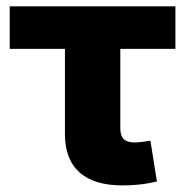

<svg xmlns="http://www.w3.org/2000/svg" viewBox="-20 -562 568 589"><path d="M356 6.8Q268.6 6.8 223.9 -33.2Q179.2 -73.2 179.2 -150.9V-412.1H9.8V-542.5H518.1V-412.1H349.1V-168Q349.1 -146 359.4 -135.5Q369.6 -125 393.1 -125Q402.8 -125 418.5 -127Q434.1 -128.9 441.4 -130.4L461.4 -5.4Q433.1 1.5 406.7 4.2Q380.4 6.8 356 6.8Z"/></svg>

Font: Inter 16pt ExtraBold
Style: Regular
Weight: 800
Version: Version 4.001;git-66647c0bb